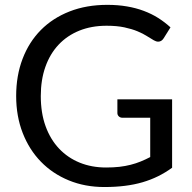

<svg xmlns="http://www.w3.org/2000/svg" viewBox="-20 -744 774 772"><path d="M406.5 -70.5Q435.5 -70.5 459.8 -73.2Q484 -76 505.5 -81.5Q527 -87 546 -94.8Q565 -102.5 584 -112.5V-270.5H473Q463.5 -270.5 457.8 -276Q452 -281.5 452 -289.5V-344.5H672V-69.5Q645 -50 615.8 -35.5Q586.5 -21 553.2 -11.2Q520 -1.5 482 3.2Q444 8 399.5 8Q321.5 8 256.5 -18.8Q191.5 -45.5 144.5 -93.8Q97.5 -142 71.2 -209.5Q45 -277 45 -358Q45 -440 70.8 -507.5Q96.5 -575 144.2 -623.2Q192 -671.5 259.8 -698Q327.5 -724.5 411.5 -724.5Q454 -724.5 490.5 -718.2Q527 -712 558.2 -700.2Q589.5 -688.5 616 -671.8Q642.5 -655 665.5 -634L638 -590Q629.5 -576.5 616 -576.5Q608 -576.5 598.5 -582Q586 -589 570.5 -599Q555 -609 532.8 -618.2Q510.5 -627.5 480.2 -634Q450 -640.5 408.5 -640.5Q348 -640.5 299 -620.8Q250 -601 215.5 -564.2Q181 -527.5 162.5 -475.2Q144 -423 144 -358Q144 -290 163.2 -236.8Q182.5 -183.5 217.5 -146.5Q252.5 -109.5 300.5 -90Q348.5 -70.5 406.5 -70.5Z"/></svg>

Font: LatoHex
Style: Regular
Weight: 400
Designer: Lukasz Dziedzic
Foundry: tyPoland Lukasz Dziedzic
Version: Version 1.104; Western+Polish opensource